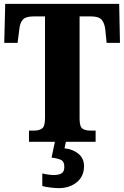

<svg xmlns="http://www.w3.org/2000/svg" viewBox="-20 -734 643 994"><path d="M130 0V-58H158Q183 -58 198 -69Q213 -80 213 -122V-649H153Q113 -649 98 -632Q83 -615 80 -582L71 -512H2L7 -714H597L601 -512H532L525 -582Q521 -615 506 -632Q491 -649 452 -649H392V-120Q392 -78 407 -68Q422 -58 446 -58H475V0ZM284 240Q269 240 242 237Q215 234 199 229V164Q233 172 259 172Q284 172 298.5 163.5Q313 155 313 130Q313 101 294 93Q275 85 247 82L266 -9H323L314 34Q357 38 386 62Q415 86 415 126Q415 179 377.5 209.5Q340 240 284 240Z"/></svg>

Font: Noto Serif Condensed Black
Style: Regular
Weight: 900
Width: 3
Designer: Monotype Design Team
Foundry: Monotype Imaging Inc.
Version: Version 2.015; ttfautohint (v1.8.4.7-5d5b)